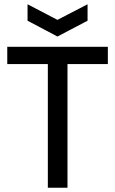

<svg xmlns="http://www.w3.org/2000/svg" viewBox="-20 -879 539 899"><path d="M204 0V-660H296V0ZM14 -579V-660H485V-579ZM109 -859 249 -786 390 -859V-782L249 -708L109 -782Z"/></svg>

Font: Bricolage Grotesque 96pt
Style: Regular
Weight: 400
Version: Version 1.001;gftools[0.9.33.dev8+g029e19f]